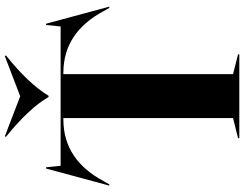

<svg xmlns="http://www.w3.org/2000/svg" viewBox="-124 -850 974 765"><g transform="rotate(-90 362.5 -467.0)"><path d="M195 -5 275 -25V-701H268Q109 -700 24 -541L11 -518H6L74 -770H79L85 -712H640L646 -770H651L719 -518H714L701 -541Q616 -700 457 -701H450V-25L529 -5V0H195ZM200 -930 203 -934 362 -873 521 -934 525 -930Q413 -841 364 -760H359Q314 -838 200 -930Z"/></g></svg>

Font: Nyght Serif Bold
Style: Regular
Weight: 700
Designer: Maksym Kobuzan
Version: Version 0.410